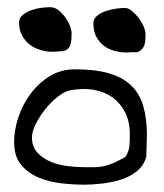

<svg xmlns="http://www.w3.org/2000/svg" viewBox="-20 -504 449 525"><path d="M18.6 -115.2Q18.6 -148.4 30.3 -183.6Q42 -218.8 64 -248Q85.9 -277.3 116.2 -295.9Q146.5 -314.5 185.5 -314.5Q240.2 -314.5 277.3 -303.7Q314.5 -293 337.9 -271Q361.3 -249 371.6 -214.4Q381.8 -179.7 381.8 -132.8Q381.8 -129.9 381.3 -121.6Q380.9 -113.3 380.9 -104.5Q380.9 -95.7 380.4 -87.4Q379.9 -79.1 379.9 -75.2Q373 -50.8 354 -35.6Q335 -20.5 310.1 -12.7Q285.2 -4.9 258.3 -2Q231.4 1 210 1Q179.7 1 146.5 -2.9Q113.3 -6.8 84.5 -19Q55.7 -31.2 37.1 -54.2Q18.6 -77.1 18.6 -115.2ZM67.4 -127.9Q67.4 -102.5 82.5 -86.4Q97.7 -70.3 119.1 -61.5Q140.6 -52.7 165.5 -49.8Q190.4 -46.9 208 -46.9Q225.6 -46.9 238.8 -46.9Q252 -46.9 264.6 -49.8Q277.3 -52.7 291 -58.6Q304.7 -64.5 323.2 -75.2Q333 -90.8 334 -106Q335 -121.1 335 -137.7Q335 -170.9 322.3 -196.3Q309.6 -221.7 288.1 -237.3Q266.6 -252.9 236.8 -258.3Q207 -263.7 170.9 -256.8Q156.2 -253.9 137.7 -239.3Q119.1 -224.6 103.5 -205.1Q87.9 -185.5 77.6 -164.6Q67.4 -143.6 67.4 -127.9ZM32.2 -443.4Q32.2 -455.1 42.5 -463.4Q52.7 -471.7 66.9 -476.6Q81.1 -481.4 95.2 -482.9Q109.4 -484.4 117.2 -484.4Q128.9 -484.4 139.2 -476.6Q149.4 -468.8 157.7 -457.5Q166 -446.3 170.9 -434.1Q175.8 -421.9 175.8 -413.1Q175.8 -405.3 175.3 -397.9Q174.8 -390.6 173.3 -384.3Q171.9 -377.9 167 -372.1Q162.1 -366.2 153.3 -364.3Q151.4 -364.3 147.5 -363.8Q143.6 -363.3 139.2 -363.3Q134.8 -363.3 130.9 -362.8Q127 -362.3 125 -362.3Q108.4 -362.3 91.3 -367.2Q74.2 -372.1 61.5 -381.8Q48.8 -391.6 40.5 -406.7Q32.2 -421.9 32.2 -443.4ZM235.4 -440.4Q235.4 -453.1 246.1 -461.4Q256.8 -469.7 270.5 -474.1Q284.2 -478.5 298.3 -480.5Q312.5 -482.4 320.3 -482.4Q331.1 -482.4 340.8 -474.1Q350.6 -465.8 358.9 -455.1Q367.2 -444.3 372.6 -432.1Q377.9 -419.9 377.9 -410.2Q377.9 -402.3 377.4 -395Q377 -387.7 375 -381.3Q373 -375 368.2 -369.6Q363.3 -364.3 355.5 -361.3Q353.5 -361.3 349.6 -361.3Q345.7 -361.3 341.3 -361.3Q336.9 -361.3 332.5 -360.8Q328.1 -360.4 327.1 -360.4Q310.5 -360.4 293.9 -364.7Q277.3 -369.1 264.2 -378.9Q251 -388.7 243.2 -403.8Q235.4 -418.9 235.4 -440.4Z"/></svg>

Font: Swanky and Moo Moo Cyrillic
Style: Regular
Weight: 400
Designer: Kimberly Geswein; Denis Ignatov
Foundry: Kimberly Geswein; Denis Ignatov
Version: Version 1.003 June 27, 2018